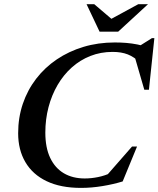

<svg xmlns="http://www.w3.org/2000/svg" viewBox="-20 -904 772 936"><path d="M526 -63.5 490.5 -37.5 623.5 -189.5H648L578 -19.5Q532.5 -5.5 479.2 3.2Q426 12 375 12Q275.5 12 207.2 -20.8Q139 -53.5 103.8 -113.5Q68.5 -173.5 68.5 -254.5Q68.5 -330.5 91.2 -397.8Q114 -465 156.2 -520Q198.5 -575 257 -614.5Q315.5 -654 387 -675.5Q458.5 -697 539.5 -697Q568.5 -697 595.8 -694.8Q623 -692.5 650 -687.2Q677 -682 704 -672.5L643.5 -669.5L720.5 -718H732.5L706 -466.5H683.5L632.5 -642L665.5 -597Q634 -626.5 602.8 -638.8Q571.5 -651 529 -651Q471 -651 420.8 -631.2Q370.5 -611.5 330 -575.2Q289.5 -539 260.8 -489.8Q232 -440.5 216.5 -381.5Q201 -322.5 201 -257.5Q201 -184 224.8 -134.2Q248.5 -84.5 291.5 -59.2Q334.5 -34 393 -34Q425 -34 458.2 -40.8Q491.5 -47.5 526 -63.5ZM701.5 -883.5 556 -749.5H465.5L402 -883.5H439.5L534 -803H506L654 -883.5Z"/></svg>

Font: Newsreader 36pt SemiBold
Style: Italic
Weight: 600
Italic angle: -17°
Designer: Hugues Gentile
Foundry: Production Type
Version: Version 1.003